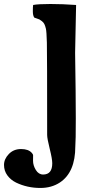

<svg xmlns="http://www.w3.org/2000/svg" viewBox="-40 -725 475 956"><path d="M194.8 -53.2Q194.8 -457 193.4 -512.5Q191.9 -567.9 188.5 -582.3Q185.1 -596.7 180.9 -605Q176.8 -613.3 168.7 -619.6Q160.6 -626 156.2 -628.2Q151.9 -630.4 142.3 -633.3Q132.8 -636.2 130.9 -637.2Q123.5 -647 123.5 -669.2Q123.5 -691.4 125 -700.2Q149.4 -705.1 210.9 -705.1Q272.5 -705.1 338.9 -700.2L334 -461.9Q337.4 -250 337.4 -135.3Q337.4 -20.5 335 3.9Q335 132.8 258.3 183.6Q216.8 210.9 161.1 210.9Q95.7 210.9 40 184.1Q13.2 170.9 -3.4 148.2Q-20 125.5 -20 96.2Q-20 66.9 3.9 42Q27.8 17.1 64.9 17.1Q101.6 17.1 118.2 36.1Q125 43.5 124.8 47.9Q124.5 52.2 124.5 75.4Q124.5 98.6 138.4 121.3Q152.3 144 174.8 144Q220.2 144 220.2 87.9Q220.2 66.4 207.5 15.6Q194.8 -35.2 194.8 -53.2Z"/></svg>

Font: Marko One
Style: Regular
Weight: 400
Designer: Zhenya Spizhovyi
Foundry: Cyreal
Version: Version 1.003